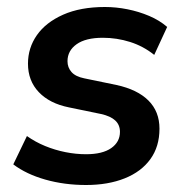

<svg xmlns="http://www.w3.org/2000/svg" viewBox="-20 -519 528 549"><path d="M226 10Q164 10 109.5 -5.5Q55 -21 18 -49L57 -130Q81 -113 109 -101.5Q137 -90 167 -84Q197 -78 226 -78Q273 -78 298 -95.5Q323 -113 323 -142Q323 -162 309.5 -174.5Q296 -187 269 -193L177 -212Q122 -223 91 -255.5Q60 -288 60 -337Q60 -382 85.5 -418.5Q111 -455 160.5 -477Q210 -499 280 -499Q312 -499 344.5 -492.5Q377 -486 406.5 -473.5Q436 -461 458 -442L421 -362Q390 -387 352 -399Q314 -411 274 -411Q225 -411 199 -392.5Q173 -374 173 -344Q173 -326 184.5 -313Q196 -300 221 -295L313 -276Q373 -263 404.5 -231.5Q436 -200 436 -151Q436 -100 410 -64Q384 -28 336.5 -9Q289 10 226 10Z"/></svg>

Font: Nunito Sans 12pt ExtraLight
Style: Italic
Weight: 200
Italic angle: -9°
Designer: Vernon Adams
Foundry: Vernon Adams
Version: Version 3.101;gftools[0.9.27]